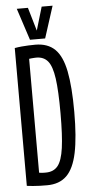

<svg xmlns="http://www.w3.org/2000/svg" viewBox="-61 -935 454 980"><g transform="rotate(-5 166.5 -445.5)"><path d="M139.9 10Q120.4 10 102.1 9.5Q83.8 9 67.2 7.4Q50.5 5.8 36.2 4.1V-702.1Q54.5 -705.4 71.9 -706.9Q89.2 -708.4 106.5 -709.2Q123.7 -710 141.6 -710Q205.3 -710 242.2 -674.2Q279.1 -638.4 294.8 -559.4Q310.5 -480.4 310.5 -351.2Q310.5 -221.2 293.9 -141.9Q277.3 -62.6 240.1 -26.3Q202.9 10 139.9 10ZM139.1 -55.1Q178.7 -55.1 200.4 -81.8Q222.1 -108.6 231 -172.8Q239.9 -237.1 239.9 -350Q239.9 -464.7 231 -528.4Q222.1 -592 200.7 -618Q179.3 -643.9 141.5 -643.9Q136.1 -643.9 129.6 -643.4Q123.2 -642.9 116.9 -642.4Q110.7 -641.9 104.5 -640.9V-57.5Q109.3 -56.5 113.7 -56Q118.2 -55.5 122.6 -55.3Q127 -55.1 131 -55.1Q135.1 -55.1 139.1 -55.1ZM247.4 -900.7 195 -737.4H117.3L63.9 -900.7H121L156 -781.1L191.4 -900.7Z"/></g></svg>

Font: Georama ExtraCondensed Thin
Style: Regular
Weight: 100
Width: 2
Designer: Jean-Baptiste Levee
Foundry: Production Type
Version: Version 1.001